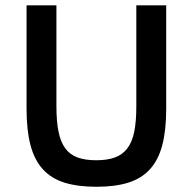

<svg xmlns="http://www.w3.org/2000/svg" viewBox="-20 -696 734 731"><path d="M612.8 -282.2Q612.8 -200.2 597.9 -143.6Q583 -86.9 551 -51.8Q519 -16.6 468.8 -0.7Q418.5 15.1 347.2 15.1Q275.9 15.1 225.3 -0.7Q174.8 -16.6 142.8 -52Q110.8 -87.4 95.9 -144Q81.1 -200.7 81.1 -282.2V-675.8H194.8V-292Q194.8 -233.4 202.9 -194.1Q210.9 -154.8 229 -130.6Q247.1 -106.4 275.9 -96.2Q304.7 -85.9 346.2 -85.9Q388.2 -85.9 417.2 -96.4Q446.3 -106.9 464.6 -130.9Q482.9 -154.8 491 -193.8Q499 -232.9 499 -290V-675.8H612.8Z"/></svg>

Font: Clear Sans Medium
Style: Regular
Weight: 500
Foundry: Intel Corporation
Version: Version 1.00